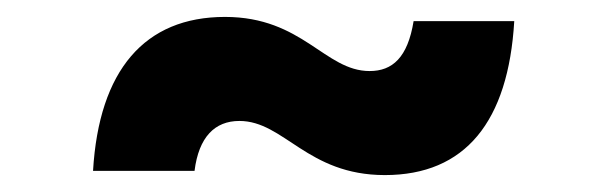

<svg xmlns="http://www.w3.org/2000/svg" viewBox="-20 -387 718 227"><path d="M435 -180C530 -180 581 -243 588 -362H469C462 -319 444 -303 417 -303C364 -303 338 -367 246 -367C151 -367 97 -304 90 -185H210C215 -225 234 -244 263 -244C316 -244 343 -180 435 -180Z"/></svg>

Font: Plus Jakarta Sans ExtraBold
Style: Regular
Weight: 800
Designer: Gumpita Rahayu
Foundry: Tokotype
Version: Version 2.071;gftools[0.9.30]